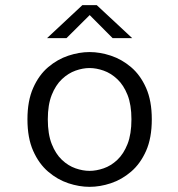

<svg xmlns="http://www.w3.org/2000/svg" viewBox="-20 -714 690 745"><path d="M327.5 11Q287.5 11 245.2 -3Q203 -17 167 -47.8Q131 -78.5 108.8 -128.5Q86.5 -178.5 86.5 -251Q86.5 -323 108.8 -373Q131 -423 167 -453.5Q203 -484 245.2 -498Q287.5 -512 327.5 -512Q368 -512 410.2 -498Q452.5 -484 488.5 -453.5Q524.5 -423 546.8 -373Q569 -323 569 -251Q569 -178.5 546.8 -128.5Q524.5 -78.5 488.5 -47.8Q452.5 -17 410.2 -3Q368 11 327.5 11ZM327.5 -51Q353.5 -51 382 -60.8Q410.5 -70.5 435 -93.5Q459.5 -116.5 474.8 -155Q490 -193.5 490 -251Q490 -307.5 474.8 -345.8Q459.5 -384 435 -407Q410.5 -430 382 -440Q353.5 -450 327.5 -450Q301.5 -450 273.2 -440Q245 -430 220.5 -407Q196 -384 180.8 -345.8Q165.5 -307.5 165.5 -251Q165.5 -193.5 180.8 -155Q196 -116.5 220.5 -93.5Q245 -70.5 273.2 -60.8Q301.5 -51 327.5 -51ZM162.5 -566 299.5 -694H355.5L493 -566H417L328 -655.5L238 -566Z"/></svg>

Font: Trispace Light
Style: Regular
Weight: 300
Designer: Tyler Finck
Foundry: Etcetera Type Company
Version: Version 1.210; ttfautohint (v1.8.3)